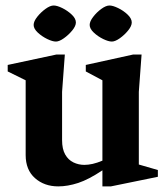

<svg xmlns="http://www.w3.org/2000/svg" viewBox="-20 -662 603 698"><path d="M191.9 15.6Q141.1 15.6 107.2 -14.4Q73.3 -44.4 73.3 -98.4V-370.1L8 -402.3V-425.9L184.7 -463.7H215.7L205.7 -328.1V-152.6Q205.7 -120.1 217.1 -100.2Q228.4 -80.4 247.1 -71.5Q265.7 -62.6 286.6 -62.6Q300.6 -62.6 316.9 -66.2Q333.2 -69.9 352.3 -77.9V-370.1L291.9 -402.3V-425.9L463.7 -463.7H494.7L484.7 -328.1V-63.9L553.9 -43.9V-19.3L383.3 15.6H352.3V-42.8Q302.6 -9.5 264.3 3.1Q225.9 15.6 191.9 15.6ZM183.3 -510.9Q171 -510.9 151.8 -520.1Q132.6 -529.4 117.4 -543.5Q102.3 -557.6 102.3 -571.3Q102.3 -584.3 115.3 -600.8Q128.4 -617.4 145.5 -629.7Q162.6 -642 174.9 -642Q187.5 -642 206.4 -632.7Q225.2 -623.5 240.6 -609.1Q255.9 -594.6 255.9 -580.4Q255.9 -567.4 242.5 -551.1Q229.1 -534.9 212.2 -522.9Q195.2 -510.9 183.3 -510.9ZM386.6 -510.9Q374.4 -510.9 355.2 -520.1Q336 -529.4 321 -543.5Q306 -557.6 306 -571.3Q306 -584.3 318.8 -600.8Q331.5 -617.4 348.4 -629.7Q365.4 -642 378 -642Q390.2 -642 409.4 -632.7Q428.6 -623.5 443.8 -609.1Q459 -594.6 459 -580.4Q459 -567.4 445.7 -551.1Q432.5 -534.9 415.6 -522.9Q398.6 -510.9 386.6 -510.9Z"/></svg>

Font: Ancizar Serif Light
Style: Regular
Weight: 300
Designer: Cesar Puertas, Viviana Monsalve, Julian Moncada, Julian Prieto, Jose Castro, Felipe Aragon, Mariel Hernandez, Sara Alarc
Version: Version 8.100